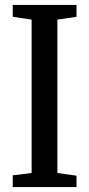

<svg xmlns="http://www.w3.org/2000/svg" viewBox="-20 -763 364 783"><path d="M109 -57.5V-683L32 -694.5V-743H292V-694.5L214 -683V-57.5L292 -46.5V0H32V-48Z"/></svg>

Font: Merriweather 24pt SemiCondensed
Style: Regular
Weight: 400
Width: 4
Designer: Eben Sorkin
Foundry: Eben Sorkin
Version: Version 2.100